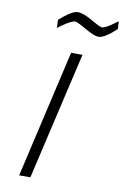

<svg xmlns="http://www.w3.org/2000/svg" viewBox="-99 -973 664 1029"><g transform="rotate(10 233.0 -458.0)"><path d="M370 -805Q347 -805 296 -834.5Q245 -864 234 -864Q214 -864 160 -826L143 -813L141 -857Q208 -916 238.5 -916Q269 -916 319 -887Q369 -858 380 -858Q399 -858 447 -894L463 -906L466 -864Q403 -805 370 -805ZM81 0 241 -695H303L142 0Z"/></g></svg>

Font: Titillium Web Light
Style: Italic
Weight: 300
Italic angle: -13°
Version: Version 1.002;PS 57.000;hotconv 1.0.70;makeotf.lib2.5.55311